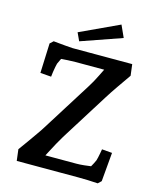

<svg xmlns="http://www.w3.org/2000/svg" viewBox="-131 -1000 913 1097"><g transform="rotate(15 325.0 -451.5)"><path d="M552.9 4Q524.9 2 493.5 1Q462.2 0 438.3 0H72.9L64.6 -67.1Q83.3 -92.1 105.1 -123.1Q126.9 -154.1 146.9 -182.5Q166.9 -210.8 176.6 -226.9L359.4 -518.1Q381.2 -552.3 401.2 -593.4Q421.3 -634.5 439.5 -670.7L468.5 -632.7H251.1Q230.5 -632.7 205.7 -631.2Q180.8 -629.7 161 -628.1Q141.2 -626.5 134.7 -626.1L187.1 -671.5L151.6 -596.3Q149.6 -590.1 146.8 -575.2Q144 -560.4 141.5 -544.4Q139 -528.5 138 -515.7L73.4 -520.7L80.4 -697L100 -715Q120.9 -713 137.9 -711.3Q154.8 -709.6 172.9 -708.1Q190.9 -706.6 214.6 -705H567.1L575.4 -638.3Q549.3 -600.8 520 -558.7Q490.8 -516.6 468 -480.1L292.5 -200.2Q280.4 -180.5 265 -152.5Q249.6 -124.5 234.3 -94.8Q219 -65.1 204.6 -37.7L175.3 -72.9H405.7Q426.4 -72.9 451.6 -75.6Q476.8 -78.3 499.4 -81.5Q522 -84.6 532.7 -86.6L466.4 -38.5Q474.7 -51.4 484.6 -68.6Q494.5 -85.8 502.5 -101.2Q510.5 -116.6 512.2 -121.6Q514.2 -127.9 516.9 -139.8Q519.5 -151.6 522.2 -165.8Q524.9 -179.9 526.5 -190.1L586.9 -185.1L571.9 -14ZM240.5 -752.4 218.5 -800 449.4 -907.4 481.5 -836.5Z"/></g></svg>

Font: Andada Pro
Style: Regular
Weight: 400
Designer: Carolina Giovagnoli
Foundry: Huerta Tipografica
Version: Version 3.003